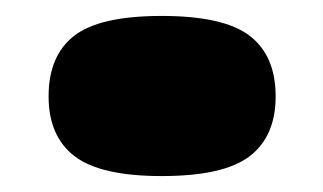

<svg xmlns="http://www.w3.org/2000/svg" viewBox="-20 -433 406 241"><path d="M41 -312Q41 -363 73 -388Q105 -413 183 -413Q261 -413 293.5 -388Q326 -363 326 -312Q326 -262 293.5 -237Q261 -212 183 -212Q106 -212 73.5 -237Q41 -262 41 -312Z"/></svg>

Font: Georama Extra Expanded ExtraBold
Style: Regular
Weight: 800
Width: 8
Designer: Jean-Baptiste Levee
Foundry: Production Type
Version: Version 1.000